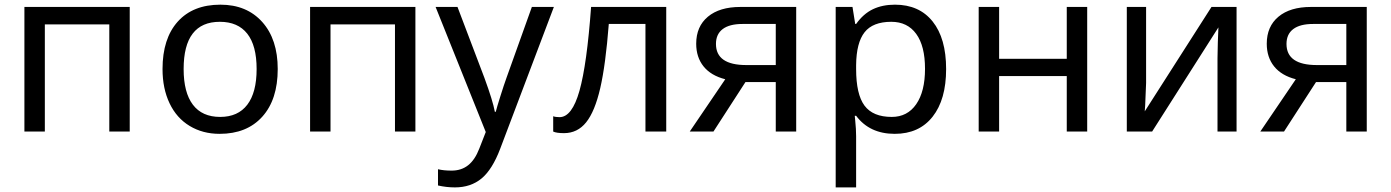

<svg xmlns="http://www.w3.org/2000/svg" viewBox="-20 -566 5985 826"><path d="M172.9 0H85V-536.1H538.1V0H450.2V-460.9H172.9Z M770 -269Q770 -168 809.8 -115.5Q849.6 -63 927.2 -63Q1003.9 -63 1043.9 -115.5Q1084 -168 1084 -269Q1084 -370.1 1043.7 -421.1Q1003.4 -472.2 925.8 -472.2Q770 -472.2 770 -269ZM1174.8 -269Q1174.8 -137.7 1108.4 -64Q1042 9.8 924.8 9.8Q852.1 9.8 795.9 -24.2Q739.7 -58.1 709.5 -121.6Q679.2 -185.1 679.2 -269Q679.2 -399.9 744.6 -472.9Q810.1 -545.9 928.2 -545.9Q1041.5 -545.9 1108.2 -471.4Q1174.8 -397 1174.8 -269Z M1401.9 0H1314V-536.1H1767.1V0H1679.2V-460.9H1401.9Z M1854 -536.1H1948.2L2064 -231Q2100.6 -131.3 2108.9 -85H2112.8Q2117.2 -103 2132.8 -152.6Q2148.4 -202.1 2159.2 -231.9L2268.1 -536.1H2362.8L2131.8 74.2Q2098.1 163.1 2051.8 201.7Q2005.4 240.2 1937 240.2Q1900.4 240.2 1864.3 231.9V162.1Q1888.7 168 1922.9 168Q1964.8 168 1994.1 144.8Q2023.4 121.6 2042 73.2L2069.8 2Z M2846.2 0H2756.8V-462.9H2599.1Q2585.4 -287.1 2562.3 -186.8Q2539.1 -86.4 2501.7 -39.8Q2464.4 6.8 2406.2 6.8Q2374.5 6.8 2359.9 0V-65.9Q2370.1 -62 2387.2 -62Q2440.9 -62 2472.9 -175.3Q2504.9 -288.6 2522.9 -536.1H2846.2Z M3060.1 -377Q3060.1 -286.1 3190.9 -286.1H3317.4V-462.9H3174.3Q3118.2 -462.9 3089.1 -440.9Q3060.1 -418.9 3060.1 -377ZM3049.3 0H2947.3L3100.1 -225.1Q3038.6 -240.7 3006.8 -280.3Q2975.1 -319.8 2975.1 -377.9Q2975.1 -452.1 3025.4 -494.1Q3075.7 -536.1 3165 -536.1H3405.3V0H3317.4V-212.9H3187Z M3814.5 -472.2Q3734.9 -472.2 3699.5 -427.2Q3664.1 -382.3 3663.1 -286.1V-269Q3663.1 -160.2 3699.2 -111.6Q3735.4 -63 3816.4 -63Q3883.8 -63 3921.6 -117.7Q3959.5 -172.4 3959.5 -270Q3959.5 -368.2 3921.6 -420.2Q3883.8 -472.2 3814.5 -472.2ZM3829.1 9.8Q3721.2 9.8 3663.1 -67.9H3657.2L3659.2 -47.9Q3663.1 -9.8 3663.1 20V240.2H3575.2V-536.1H3647.5L3659.2 -462.9H3663.1Q3694.3 -506.8 3735.4 -526.4Q3776.4 -545.9 3830.1 -545.9Q3934.6 -545.9 3992.4 -473.4Q4050.3 -400.9 4050.3 -269Q4050.3 -137.7 3992.2 -64Q3934.1 9.8 3829.1 9.8Z M4278.3 -536.1V-313H4569.3V-536.1H4657.2V0H4569.3V-238.8H4278.3V0H4190.4V-536.1Z M4910.6 -536.1V-209L4906.7 -114.3L4904.8 -86.9L5191.9 -536.1H5299.8V0H5217.8V-315.9L5219.2 -383.8L5221.7 -448.2L4936.5 0H4827.6V-536.1Z M5514.6 -377Q5514.6 -286.1 5645.5 -286.1H5772V-462.9H5628.9Q5572.8 -462.9 5543.7 -440.9Q5514.6 -418.9 5514.6 -377ZM5503.9 0H5401.9L5554.7 -225.1Q5493.2 -240.7 5461.4 -280.3Q5429.7 -319.8 5429.7 -377.9Q5429.7 -452.1 5480 -494.1Q5530.3 -536.1 5619.6 -536.1H5859.9V0H5772V-212.9H5641.6Z"/></svg>

Font: NotoSans
Style: Regular
Weight: 400
Designer: Monotype Design team
Foundry: Monotype Imaging Inc.
Version: Version 1.04; ttfautohint (v1.4.1)